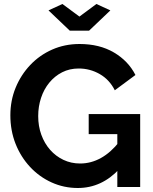

<svg xmlns="http://www.w3.org/2000/svg" viewBox="-20 -935 765 960"><path d="M369.1 5Q299.5 5 238.1 -22.8Q176.7 -50.6 130.4 -100.3Q84 -150 57.9 -215.8Q31.8 -281.7 31.8 -358.8Q31.8 -432.2 58.1 -496.4Q84.5 -560.7 131.2 -610Q178 -659.4 241 -687.2Q304 -715 377.7 -715Q477.5 -715 549.5 -672.7Q621.4 -630.4 657.2 -560L554 -483.6Q527.5 -536.6 478.9 -564.5Q430.3 -592.5 373.4 -592.5Q328 -592.5 290.7 -573.6Q253.5 -554.6 226.5 -521.7Q199.5 -488.7 185.3 -445.7Q171 -402.7 171 -354.5Q171 -304.3 186.6 -261.3Q202.2 -218.2 230.5 -186Q258.9 -153.8 297.1 -135.7Q335.4 -117.5 380.6 -117.5Q435.3 -117.5 484.9 -145.1Q534.5 -172.7 577.2 -227.3V-90.5Q488.4 5 369.1 5ZM566.6 -264.4H423.5V-364.8H680.9V0H566.6ZM292.1 -915.1 377.1 -852.1 462.1 -915.1 531.8 -883 425.4 -781.7H328.9L222.5 -883Z"/></svg>

Font: Raleway Thin
Style: Regular
Weight: 100
Designer: Matt McInerney, Pablo Impallari, Rodrigo Fuenzalida
Foundry: Matt McInerney, Pablo Impallari, Rodrigo Fuenzalida
Version: Version 4.026